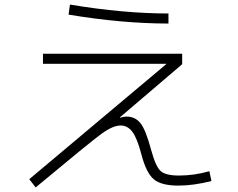

<svg xmlns="http://www.w3.org/2000/svg" viewBox="-20 -787 1040 840"><path d="M168 -552H777V-506L505 -274L506 -272Q521 -277 533 -277Q572 -277 595 -247.5Q618 -218 641 -132Q661 -58 683 -38.5Q705 -19 763 -19Q830 -19 896 -38L905 5Q827 25 760 25Q686 25 653 -2.5Q620 -30 599 -110Q580 -183 559 -210.5Q538 -238 508 -238Q474 -238 424.5 -202Q375 -166 136 33L108 -3L708 -507L707 -508H168ZM280 -723 286 -767Q520 -728 717 -728V-684Q514 -684 280 -723Z"/></svg>

Font: M PLUS 1p Light
Style: Regular
Weight: 300
Version: Version 1.061